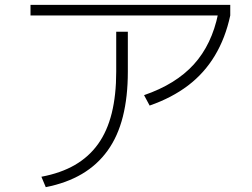

<svg xmlns="http://www.w3.org/2000/svg" viewBox="-20 -736 1040 793"><path d="M151 -6Q231 -21 289 -54.5Q347 -88 385 -141Q423 -194 441.5 -268.5Q460 -343 460 -440V-605H508V-440Q508 -336 487.5 -254.5Q467 -173 424.5 -114Q382 -55 318.5 -17.5Q255 20 169 37ZM106 -672V-716H931V-672ZM575 -343Q706 -388 780.5 -470Q855 -552 881 -680L931 -672Q911 -579 867.5 -506.5Q824 -434 757 -383Q690 -332 598 -300Z"/></svg>

Font: M PLUS 1 Thin Light
Style: Regular
Weight: 300
Version: Version 1.001